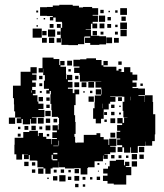

<svg xmlns="http://www.w3.org/2000/svg" viewBox="-20 -764 682 800"><path d="M72 -99H48V-121H40V-161H41V-190H77V-214H102V-219H138V-197H141V-210H159V-194H173V-185H194V-163H196V-185H217V-189H198V-213H217V-220H199V-242H221V-224H224V-247H245H226V-273H222V-277H196V-305H194V-331H190V-371H192V-385H187V-374H173V-388H184V-394H163V-428H184H167V-451H160V-478H159V-462H141V-480H157V-524H203V-518H227V-493H231V-510H249V-492H232V-486H255V-457H256V-434H259V-452H281V-430H263V-423H282V-399H263V-394H283V-376H290V-391H310V-371H295V-326H289V-310V-284H293V-256H295V-206H290V-194H293V-170H299V-168H301V-170H329V-202H382V-209H398V-193H412V-183H432V-160H435V-186H465V-156H439V-153H462V-129H439V-122H415V-120H429V-102H411V-116H409V-92H379H374V-67H347V-64H344V-37H316V-63H289V-62H251V-67H226V-90H225V-66H199V-62H161V-67H136V-94H133V-95H104V-118H100V-101H80V-121H97V-122H80V-121H72ZM401 -250H379V-269H368V-313H374V-337H375V-366H401V-370H403V-393H402V-399H378V-423H402V-424H373V-425H347V-424H313V-452H311V-460H289V-482H311V-487H286V-515H314V-517H340V-521H380V-514H403V-492H411V-510H429V-492H411V-486H435V-470V-486H465V-470H474V-477H486V-465H479V-464H497V-484H523V-463H532V-453H552V-429H532V-420H549V-402H532V-397H556V-395H584V-367H557V-364H583V-339H584V-367H616V-339H618V-309V-288H627V-234V-204H625V-176H614V-157H586V-174H585V-156H556V-155H554V-127H526V-150H523V-128H497V-150H490V-131H470V-151H489V-159H468V-183H481V-187H466V-215H481V-219H468V-243H489V-250H469V-272H491V-252H497V-274H511V-275H494V-302H491V-340H498V-361H490V-362H461V-364H439V-362H461V-340H439V-332H433V-308H412V-269H401ZM280 -491H260V-511H280ZM487 -494H473V-508H487ZM70 -251H50V-271H67V-274H43V-300H39V-329H38V-355H34V-407H66V-417V-465H107V-484H133V-458H114V-453H132V-429H114V-420H129V-402H114V-389H128V-373H117V-367H136V-341H140V-332H161V-310H140V-306H165V-276H136V-275H113V-273H132V-249H108V-268H105V-246H75V-268H70ZM275 -466H265V-476H275ZM307 -434H293V-448H307ZM157 -434H143V-448H157ZM372 -399H348V-423H372ZM340 -401H320V-421H340ZM310 -401H290V-421H310ZM156 -405H144V-417H156ZM575 -406H565V-416H575ZM401 -370H379V-392H401ZM112 -378V-387H110V-378ZM365 -376H355V-386H365ZM154 -377H146V-385H154ZM333 -378H327V-384H333ZM371 -340H349V-362H371ZM523 -346V-361H522V-346ZM159 -342H141V-360H159ZM488 -343H472V-359H488ZM187 -344H173V-358H187ZM407 -313V-332H406V-313ZM457 -314H443V-328H457ZM187 -314H173V-328H187ZM483 -318H477V-324H483ZM191 -280H169V-302H191ZM457 -284H443V-298H457ZM426 -285H414V-297H426ZM484 -287H476V-295H484ZM43 -248H17V-274H43ZM162 -249H138V-273H162ZM460 -251H440V-271H460ZM189 -252H171V-270H189ZM218 -254H203V-269H218ZM425 -256H415V-266H425ZM190 -221H170V-241H190ZM129 -222H111V-240H129ZM98 -223H82V-239H98ZM156 -225H144V-237H156ZM65 -226H55V-236H65ZM460 -191H440V-211H460ZM66 -195H54V-207H66ZM185 -196H175V-206H185ZM226 -158V-178H224V-158ZM202 -155H223V-157H202ZM581 -130H559V-152H581ZM202 -121H219V-127H202ZM551 -100H529V-122H551ZM579 -102H561V-120H579ZM199 -100V-96H219V-101H200V-119H195V-100ZM457 -104H443V-118H457ZM486 -105H474V-117H486ZM515 -106H505V-116H515ZM506 5H454V1H428V-10H409V-32H428V-41H410V-61H430V-43V-71H437V-94H463V-75V-98H497V-75H501V-90H519V-72H504V-68H527V-34H506ZM551 -70H529V-92H551ZM99 -72H81V-90H99ZM127 -74H113V-88H127ZM394 -77H386V-85H394ZM422 -79H418V-83H422ZM191 -40H169V-62H191ZM161 -40H139V-62H161ZM309 -42H291V-60H309ZM247 -44H233V-58H247ZM127 -44H113V-58H127ZM216 -45H204V-57H216ZM275 -46H265V-56H275ZM392 -49H388V-53H392ZM253 -8H227V-34H253ZM310 -11H290V-31H310ZM219 -12H201V-30H219ZM277 -14H263V-28H277ZM397 -14H383V-28H397ZM336 -15H324V-27H336ZM365 -16H355V-26H365ZM183 -18H177V-24H183ZM307 16H293V2H307ZM335 14H325V4H335ZM234 -587H216V-605H233V-648H239V-669H238V-688V-673H212V-691H202V-679H188V-693H200V-697H176V-698H147V-734H176V-735H200V-741H227V-744H283V-740H309V-733H326V-735H364V-730H389V-702H366V-699H388V-673H366V-666H385V-646H365V-665H359V-642H337V-640H359V-615H394V-613H422V-579H394V-577H356V-585H334V-607H356V-612H332V-609H331V-580H305V-576H265V-577H236V-604H234ZM509 -702H481V-730H509ZM412 -709H398V-723H412ZM470 -711H460V-721H470ZM139 -712H131V-720H139ZM438 -713H432V-719H438ZM418 -673H392V-699H418ZM504 -677H486V-695H504ZM442 -679H428V-693H442ZM168 -683H162V-689H168ZM137 -684H133V-688H137ZM509 -642H481V-670H509ZM415 -646H395V-666H415ZM203 -648H187V-664H203ZM443 -648H427V-664H443ZM233 -648H217V-664H233ZM470 -651H460V-661H470ZM138 -653H132V-659H138ZM154 -607H116V-645H154ZM210 -611H180V-641H210ZM508 -613H482V-639H508ZM174 -617H156V-635H174ZM384 -617H366V-635H384ZM232 -619H218V-633H232ZM471 -620H459V-632H471ZM411 -620H399V-632H411ZM447 -584H423V-608H447ZM206 -585H184V-607H206ZM475 -586H455V-606H475ZM175 -586H155V-606H175Z"/></svg>

Font: Rubik Storm
Style: Regular
Weight: 400
Designer: Hubert and Fischer, NaN
Foundry: Hubert and Fischer, NaN
Version: Version 2.201